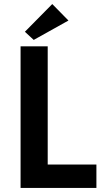

<svg xmlns="http://www.w3.org/2000/svg" viewBox="-20 -929 520 949"><path d="M215.8 -700H81.7V0H456.5V-115.8H144.5L215.8 -55ZM238.3 -909 103 -772 146.7 -731.7 318.3 -827.5Z"/></svg>

Font: Tilda Sans VF
Style: Regular
Weight: 400
Designer: ParaType Ltd
Foundry: ParaType Ltd
Version: Version 1.010